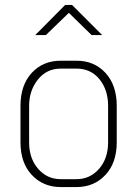

<svg xmlns="http://www.w3.org/2000/svg" viewBox="-20 -752 556 778"><path d="M290 6H226Q155 6 109 -43Q63 -92 63 -175V-323Q63 -407 108.5 -456.5Q154 -506 226 -506H290Q362 -506 407.5 -456.5Q453 -407 453 -323V-175Q453 -92 407 -43Q361 6 290 6ZM418 -175V-323Q418 -388 383 -431Q348 -474 290 -474H226Q169 -474 133.5 -429.5Q98 -385 98 -323V-175Q98 -110 134.5 -68Q171 -26 226 -26H290Q345 -26 381.5 -68Q418 -110 418 -175ZM123 -610 244 -732H272L394 -610H351L259 -700L166 -610Z"/></svg>

Font: TypoPRO Titillium Title
Style: Regular
Weight: 250
Designer: Campivisivi
Foundry: Accademia di Belle Arti di Urbino and students of MA course of Visual design
Version: 1.000